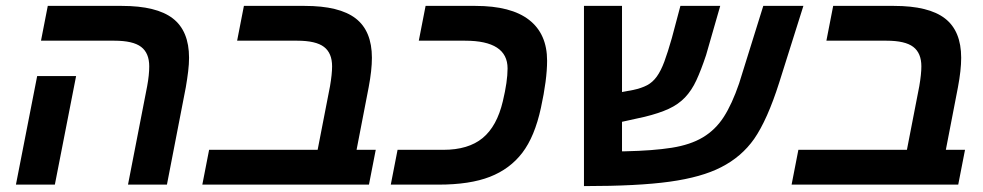

<svg xmlns="http://www.w3.org/2000/svg" viewBox="-20 -626 3334 651"><path d="M166 0H34L106 -368H238ZM486 -401Q486 -446 458.5 -467Q431 -488 368 -488H119L142 -606H393Q511 -606 566 -563.5Q621 -521 621 -430Q621 -409 618 -384Q615 -359 610 -330L546 0H414L479 -334Q486 -372 486 -401Z M784 -488 807 -606H1013Q1131 -606 1186 -563.5Q1241 -521 1241 -430Q1241 -388 1230 -330L1189 -118H1254L1231 0H666L689 -118H1057L1099 -334Q1106 -375 1106 -401Q1106 -446 1078.5 -467Q1051 -488 988 -488Z M1305 0 1328 -118H1483Q1568 -118 1616.5 -158Q1665 -198 1685 -283Q1701 -350 1701 -394Q1701 -488 1557 -488H1400L1423 -606H1592Q1713 -606 1774 -558.5Q1835 -511 1835 -420Q1835 -356 1814 -260Q1793 -163 1751 -108Q1709 -53 1641 -26.5Q1573 0 1467 0Z M2287 -606H2422L2374 -439Q2357 -388 2341 -353.5Q2325 -319 2302.5 -295.5Q2280 -272 2247.5 -257Q2215 -242 2166 -230L2089 -213V-113H2100Q2194 -115 2257.5 -125Q2321 -135 2363.5 -160.5Q2406 -186 2434 -229.5Q2462 -273 2486 -343L2568 -606H2704L2622 -346Q2582 -220 2537 -155Q2494 -94 2425 -59Q2359 -25 2251 -10Q2144 5 1960 5V-606H2089V-314L2127 -321Q2155 -327 2174 -337Q2193 -347 2207 -366.5Q2221 -386 2232.5 -417Q2244 -448 2258 -497Z M2782 -488 2805 -606H3011Q3129 -606 3184 -563.5Q3239 -521 3239 -430Q3239 -388 3228 -330L3187 -118H3252L3229 0H2664L2687 -118H3055L3097 -334Q3104 -375 3104 -401Q3104 -446 3076.5 -467Q3049 -488 2986 -488Z"/></svg>

Font: Libra Sans Modern
Style: Bold Italic
Weight: 700
Italic angle: -12°
Foundry: Stefan Peev, Context Ltd
Version: Version 1.000